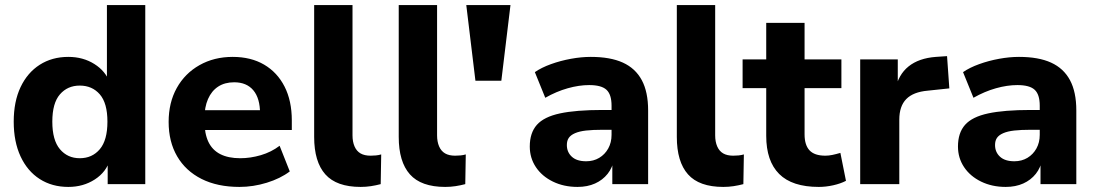

<svg xmlns="http://www.w3.org/2000/svg" viewBox="-20 -725 4313 756"><path d="M249 11Q185 11 136.5 -20Q88 -51 61 -109Q34 -167 34 -246Q34 -325 61 -382Q88 -439 136.5 -470Q185 -501 249 -501Q307 -501 351.5 -473Q396 -445 412 -400H401V-705H552V0H404V-97H413Q399 -48 353.5 -18.5Q308 11 249 11ZM294 -102Q343 -102 373 -137.5Q403 -173 403 -246Q403 -319 373 -353.5Q343 -388 294 -388Q246 -388 216 -353.5Q186 -319 186 -246Q186 -173 216 -137.5Q246 -102 294 -102Z M923 11Q836 11 773.5 -20.5Q711 -52 677.5 -109.5Q644 -167 644 -245Q644 -321 676 -378.5Q708 -436 765.5 -468.5Q823 -501 896 -501Q968 -501 1020 -470.5Q1072 -440 1100.5 -384Q1129 -328 1129 -251V-213H768V-291H1020L1004 -277Q1004 -338 977.5 -369.5Q951 -401 902 -401Q865 -401 839 -384Q813 -367 799 -335Q785 -303 785 -258V-250Q785 -199 800.5 -166.5Q816 -134 847.5 -118Q879 -102 926 -102Q966 -102 1007 -114Q1048 -126 1081 -151L1121 -50Q1084 -22 1030.5 -5.5Q977 11 923 11Z M1400 11Q1305 11 1261 -38.5Q1217 -88 1217 -186V-705H1368V-192Q1368 -167 1376 -148.5Q1384 -130 1399.5 -121Q1415 -112 1439 -112Q1449 -112 1460 -113Q1471 -114 1481 -117L1479 0Q1460 5 1440.5 8Q1421 11 1400 11Z M1733 11Q1638 11 1594 -38.5Q1550 -88 1550 -186V-705H1701V-192Q1701 -167 1709 -148.5Q1717 -130 1732.5 -121Q1748 -112 1772 -112Q1782 -112 1793 -113Q1804 -114 1814 -117L1812 0Q1793 5 1773.5 8Q1754 11 1733 11Z M1852 -407 1816 -705H1990L1954 -407Z M2254 11Q2200 11 2157 -10Q2114 -31 2090 -67Q2066 -103 2066 -148Q2066 -202 2094 -233.5Q2122 -265 2185 -278.5Q2248 -292 2352 -292H2405V-214H2353Q2314 -214 2287.5 -211Q2261 -208 2244 -200.5Q2227 -193 2219.5 -182Q2212 -171 2212 -154Q2212 -126 2231.5 -108Q2251 -90 2288 -90Q2317 -90 2339.5 -103.5Q2362 -117 2375 -140.5Q2388 -164 2388 -194V-309Q2388 -353 2368 -371.5Q2348 -390 2300 -390Q2260 -390 2215.5 -377.5Q2171 -365 2127 -340L2086 -441Q2112 -459 2149.5 -472.5Q2187 -486 2228 -493.5Q2269 -501 2306 -501Q2383 -501 2432.5 -478.5Q2482 -456 2507 -409.5Q2532 -363 2532 -290V0H2391V-99H2398Q2392 -65 2372.5 -40.5Q2353 -16 2323 -2.5Q2293 11 2254 11Z M2828 11Q2733 11 2689 -38.5Q2645 -88 2645 -186V-705H2796V-192Q2796 -167 2804 -148.5Q2812 -130 2827.5 -121Q2843 -112 2867 -112Q2877 -112 2888 -113Q2899 -114 2909 -117L2907 0Q2888 5 2868.5 8Q2849 11 2828 11Z M3204 11Q3099 11 3048 -40Q2997 -91 2997 -190V-378H2904V-491H2997V-635H3148V-491H3293V-378H3148V-196Q3148 -154 3167.5 -133Q3187 -112 3230 -112Q3243 -112 3257.5 -115Q3272 -118 3289 -123L3311 -13Q3290 -2 3261 4.5Q3232 11 3204 11Z M3367 0V-491H3515V-371H3505Q3517 -431 3557.5 -463.5Q3598 -496 3665 -501L3709 -504L3718 -377L3633 -368Q3576 -363 3548.5 -335Q3521 -307 3521 -254V0Z M3940 11Q3886 11 3843 -10Q3800 -31 3776 -67Q3752 -103 3752 -148Q3752 -202 3780 -233.5Q3808 -265 3871 -278.5Q3934 -292 4038 -292H4091V-214H4039Q4000 -214 3973.5 -211Q3947 -208 3930 -200.5Q3913 -193 3905.5 -182Q3898 -171 3898 -154Q3898 -126 3917.5 -108Q3937 -90 3974 -90Q4003 -90 4025.5 -103.5Q4048 -117 4061 -140.5Q4074 -164 4074 -194V-309Q4074 -353 4054 -371.5Q4034 -390 3986 -390Q3946 -390 3901.5 -377.5Q3857 -365 3813 -340L3772 -441Q3798 -459 3835.5 -472.5Q3873 -486 3914 -493.5Q3955 -501 3992 -501Q4069 -501 4118.5 -478.5Q4168 -456 4193 -409.5Q4218 -363 4218 -290V0H4077V-99H4084Q4078 -65 4058.5 -40.5Q4039 -16 4009 -2.5Q3979 11 3940 11Z"/></svg>

Font: Nunito Sans 12pt ExtraLight 12pt ExtraBold
Style: Regular
Weight: 800
Version: Version 3.101;gftools[0.9.27]